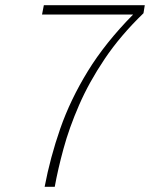

<svg xmlns="http://www.w3.org/2000/svg" viewBox="-20 -720 578 740"><path d="M152 0Q173.5 -113 212.2 -224.2Q251 -335.5 318.2 -445.2Q385.5 -555 493 -664H142L149 -700H538L533 -669Q444 -583 383.5 -493Q323 -403 284.8 -315Q246.5 -227 224.8 -147Q203 -67 191 0Z"/></svg>

Font: Overpass Thin
Style: Italic
Weight: 250
Italic angle: -10°
Designer: Delve Withrington, Dave Bailey, Thomas Jockin
Foundry: Delve Fonts LLC
Version: Version 4.000